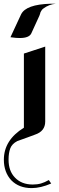

<svg xmlns="http://www.w3.org/2000/svg" viewBox="-52 -725 314 1014"><path d="M218.4 244.2 205.8 225.8Q183.7 238.4 164.5 243.9Q145.3 249.5 121.1 249.5Q61.6 249.5 26.8 212.6Q-6.8 177.9 -6.8 118.4Q-6.8 83.2 2.1 58.9Q11.1 34.7 39.5 20Q72.6 8.9 93.9 0.5Q115.3 -7.9 132.1 -13.7Q186.8 -31.6 186.8 -83.2V-478.9L74.2 -442.1V-50.5Q-31.6 14.7 -31.6 118.4Q-31.6 184.7 7.9 227.4Q48.4 268.4 115.3 268.4Q162.1 268.4 218.4 244.2ZM59.5 -649.5 3.2 -528.4Q20 -525.8 32.4 -525Q44.7 -524.2 52.6 -524.2Q101.6 -524.2 113.2 -548.4L155.8 -641.6Q161.1 -654.7 161.1 -658.4Q168.9 -675.3 177.9 -680.5Q205.8 -701.6 242.6 -705.3H214.7Q85.3 -701.6 59.5 -649.5Z"/></svg>

Font: MM Bagan
Style: Regular
Weight: 400
Designer: Khon Soe Zaw Thu
Version: Version 1.00 July 10, 2016, initial release